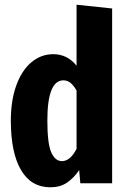

<svg xmlns="http://www.w3.org/2000/svg" viewBox="-20 -778 540 815"><path d="M456 -742V0H321L316 -56Q293 -22 264 -2.5Q235 17 194 17Q112 17 69 -56.5Q26 -130 26 -266Q26 -351 49 -415Q72 -479 113 -513.5Q154 -548 206 -548Q266 -548 305 -499V-758ZM305 -146V-394Q292 -416 279 -426.5Q266 -437 249 -437Q181 -437 181 -266Q181 -169 197.5 -131.5Q214 -94 243 -94Q278 -94 305 -146Z"/></svg>

Font: Fira Sans Extra Condensed
Style: Bold
Weight: 700
Width: 1
Designer: Carrois Corporate & Edenspiekermann AG
Foundry: Carrois Corporate GbR & Edenspiekermann AG
Version: Version 4.203